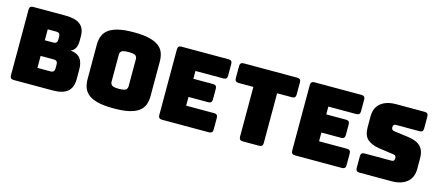

<svg xmlns="http://www.w3.org/2000/svg" viewBox="-52 -1274 4180 1828"><g transform="rotate(15 2038.0 -360.0)"><path d="M489 0H105Q69 0 69 -36V-684Q69 -720 105 -720H424Q522 -720 569 -683Q616 -646 616 -567V-519Q616 -436 557 -411Q622 -405 652.5 -367.5Q683 -330 683 -256V-164Q683 -80 636 -40Q589 0 489 0ZM294 -288V-170H424Q462 -170 462 -210V-249Q462 -288 424 -288ZM294 -550V-442H379Q417 -442 417 -482V-510Q417 -550 379 -550Z M1404 -189Q1404 -143 1390.5 -105.5Q1377 -68 1343 -41Q1309 -14 1248.5 0.5Q1188 15 1094 15Q1000 15 939.5 0.5Q879 -14 845 -41Q811 -68 797 -105.5Q783 -143 783 -189V-530Q783 -576 797 -613.5Q811 -651 845 -678Q879 -705 939.5 -720Q1000 -735 1094 -735Q1188 -735 1248.5 -720Q1309 -705 1343 -678Q1377 -651 1390.5 -613.5Q1404 -576 1404 -530ZM1010 -225Q1010 -205 1025 -191.5Q1040 -178 1094 -178Q1149 -178 1163.5 -191.5Q1178 -205 1178 -225V-494Q1178 -514 1163.5 -527Q1149 -540 1094 -540Q1040 -540 1025 -527Q1010 -514 1010 -494Z M2031 0H1567Q1531 0 1531 -36V-684Q1531 -720 1567 -720H2031Q2067 -720 2067 -684V-567Q2067 -531 2031 -531H1755V-454H1950Q1986 -454 1986 -418V-311Q1986 -275 1950 -275H1755V-189H2031Q2067 -189 2067 -153V-36Q2067 0 2031 0Z M2525 0H2363Q2327 0 2327 -36V-527H2180Q2144 -527 2144 -563V-684Q2144 -720 2180 -720H2708Q2744 -720 2744 -684V-563Q2744 -527 2708 -527H2561V-36Q2561 0 2525 0Z M3341 0H2877Q2841 0 2841 -36V-684Q2841 -720 2877 -720H3341Q3377 -720 3377 -684V-567Q3377 -531 3341 -531H3065V-454H3260Q3296 -454 3296 -418V-311Q3296 -275 3260 -275H3065V-189H3341Q3377 -189 3377 -153V-36Q3377 0 3341 0Z M3829 0H3513Q3477 0 3477 -36V-153Q3477 -189 3513 -189H3782Q3795 -189 3801.5 -197.5Q3808 -206 3808 -218Q3808 -235 3801.5 -243Q3795 -251 3782 -252L3632 -273Q3562 -284 3519.5 -319.5Q3477 -355 3477 -439V-544Q3477 -630 3532 -675Q3587 -720 3684 -720H3964Q4000 -720 4000 -684V-565Q4000 -529 3964 -529H3731Q3704 -529 3704 -499Q3704 -470 3731 -467L3880 -447Q3927 -440 3962 -422.5Q3997 -405 4016.5 -371Q4036 -337 4036 -281V-176Q4036 -91 3981 -45.5Q3926 0 3829 0Z"/></g></svg>

Font: Bungee Spice
Style: Regular
Weight: 400
Designer: David Jonathan Ross
Foundry: David Jonathan Ross
Version: Version 2.000